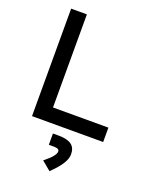

<svg xmlns="http://www.w3.org/2000/svg" viewBox="-174 -790 934 1164"><g transform="rotate(20 293.0 -207.5)"><path d="M78.1 0H537.1V-92.8H179.7V-693.4H78.1ZM291.5 277.3C352.1 219.2 379.9 174.8 379.9 137.2C379.9 81.1 345.2 55.7 270 55.7H233.4V128.4H265.1C289.6 128.4 300.8 134.3 300.8 147.5C300.8 166.5 279.8 191.9 233.4 229Z"/></g></svg>

Font: Cascadia Mono NF
Style: Regular
Weight: 400
Monospace: yes
Designer: Aaron Bell
Foundry: Saja Typeworks
Version: Version 2404.023